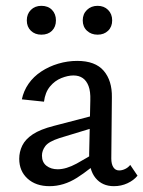

<svg xmlns="http://www.w3.org/2000/svg" viewBox="-20 -633 492 659"><path d="M371 6Q331 6 308 -22Q285 -50 286 -104L290 -289Q291 -319 284 -337.5Q277 -356 264 -365Q251 -374 232 -374Q213 -374 190.5 -365Q168 -356 151.5 -336Q135 -316 131 -284L55 -292Q61 -321 78 -345.5Q95 -370 121.5 -387.5Q148 -405 180 -414.5Q212 -424 245 -424Q307 -424 336 -390Q365 -356 364 -299L362 -89Q362 -70 369 -59Q376 -48 389 -48Q399 -48 409.5 -53Q420 -58 427 -67L452 -30Q439 -14 417.5 -4Q396 6 371 6ZM150 6Q103 6 74.5 -20Q46 -46 46 -88Q46 -112 56.5 -133.5Q67 -155 92.5 -172Q118 -189 165 -201L330 -244L335 -205L184 -159Q147 -147 135.5 -131.5Q124 -116 124 -99Q124 -76 139.5 -64Q155 -52 178 -52Q207 -52 243 -71.5Q279 -91 324 -120L333 -93Q290 -52 244.5 -23Q199 6 150 6ZM122 -514Q100 -514 86 -527.5Q72 -541 72 -563Q72 -585 86 -599Q100 -613 122 -613Q145 -613 158.5 -599Q172 -585 172 -563Q172 -541 158.5 -527.5Q145 -514 122 -514ZM315 -514Q293 -514 278.5 -527.5Q264 -541 264 -563Q264 -585 278.5 -599Q293 -613 315 -613Q337 -613 351 -599Q365 -585 365 -563Q365 -541 351 -527.5Q337 -514 315 -514Z"/></svg>

Font: Ysabeau Office Medium
Style: Regular
Weight: 500
Designer: Christian Thalmann (Catharsis Fonts)
Version: Version 2.001;gftools[0.9.30]; featfreeze: tnum,lnum,ss02